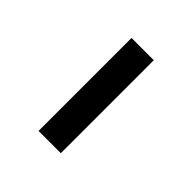

<svg xmlns="http://www.w3.org/2000/svg" viewBox="8 -513 384 384"><g transform="rotate(-45 200.0 -321.5)"><path d="M332 -290H69V-353H332Z"/></g></svg>

Font: Kaisei Opti Medium
Style: Regular
Weight: 500
Designer: Font-Kai, 金井和夫
Foundry: KAZUO KANAI
Version: Version 5.003